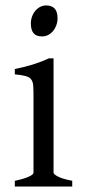

<svg xmlns="http://www.w3.org/2000/svg" viewBox="-20 -682 311 702"><path d="M34.2 0V-21Q67.4 -27.8 85 -35.9Q102.5 -43.9 102.5 -50.8V-327.1Q102.5 -352.1 101.6 -367.4Q100.6 -382.8 94.2 -391.4Q87.9 -399.9 74 -403.8Q60.1 -407.7 34.2 -410.2V-429.7Q49.3 -432.6 66.2 -436.8Q83 -440.9 99.6 -446Q116.2 -451.2 131.3 -457Q146.5 -462.9 159.2 -468.8H175.8V-50.8Q175.8 -44.9 192.1 -36.4Q208.5 -27.8 244.1 -21V0ZM190.4 -615.7Q190.4 -602.1 186 -589.8Q181.6 -577.6 174.1 -568.6Q166.5 -559.6 156.2 -554.2Q146 -548.8 133.8 -548.8Q111.8 -548.8 102.3 -561Q92.8 -573.2 92.8 -595.7Q92.8 -609.4 97.2 -621.6Q101.6 -633.8 109.4 -642.8Q117.2 -651.9 127.2 -657Q137.2 -662.1 148.9 -662.1Q190.4 -662.1 190.4 -615.7Z"/></svg>

Font: Gentium Plus Afr
Style: Regular
Weight: 400
Designer: J. Victor Gaultney, Annie Olsen, Iska Routamaa, Becca Hirsbrunner
Foundry: SIL International
Version: Version 5.000